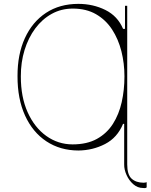

<svg xmlns="http://www.w3.org/2000/svg" viewBox="-20 -757 770 982"><path d="M630.7 -727.3V83.8Q630.7 136.4 653.1 156.8Q675.4 177.2 714.5 177.6Q726.6 176.8 730.1 174.7V201.7Q725.1 205.3 719.3 205.1Q713.4 204.9 712 204.5Q711.6 204.5 711.6 204.5Q683.9 204.5 661.9 185.4Q639.9 166.2 627.3 138.1Q614.7 110.1 615.1 83.8V-123.6H609.4Q580.3 -52.9 517.4 -20.4Q454.5 12.1 380.7 12.8Q287.6 12.4 217.3 -34.1Q147 -80.6 108.1 -166Q69.2 -251.4 69.6 -367.9Q69.2 -478.7 107.2 -561.8Q145.2 -644.9 215.2 -691.1Q285.2 -737.2 380.7 -737.2Q456 -737.2 519 -706Q582 -674.7 609.4 -609.4H619.3V-727.3ZM350.9 -18.5Q424.7 -18.5 475.5 -46.5Q526.3 -74.6 557.4 -123.2Q588.4 -171.9 602.5 -234.6Q616.5 -297.2 616.5 -366.5Q616.5 -432.9 600.9 -495Q585.2 -557.2 553.1 -606.4Q521 -655.5 471.1 -684.3Q421.2 -713.1 352.3 -713.1Q293.3 -713.1 244.5 -686.1Q195.7 -659.1 160.3 -611.5Q125 -563.9 105.6 -501.1Q86.3 -438.2 86.6 -366.5Q86.3 -261 121.4 -182.9Q156.6 -104.8 216.6 -61.8Q276.6 -18.8 350.9 -18.5Z"/></svg>

Font: Inter Thin BETA
Style: Regular
Weight: 100
Designer: Rasmus Andersson
Foundry: rsms
Version: Version 3.011;git-f93a4a705